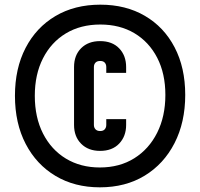

<svg xmlns="http://www.w3.org/2000/svg" viewBox="-20 -786 857 822"><path d="M407.5 16Q299.5 16 217.8 -32.8Q136 -81.5 90 -169.8Q44 -258 44 -376Q44 -493 89.5 -580.8Q135 -668.5 217.2 -717.2Q299.5 -766 409.5 -766Q518.5 -766 600.2 -718.2Q682 -670.5 727.5 -583.5Q773 -496.5 773 -379.5Q773 -262.5 727.2 -173.2Q681.5 -84 599.5 -34Q517.5 16 407.5 16ZM407.5 -69Q492 -69 555 -108.5Q618 -148 653 -218Q688 -288 688 -379.5Q688 -471 653 -538.8Q618 -606.5 555.5 -643.8Q493 -681 409.5 -681Q325 -681 262 -643Q199 -605 164 -536.2Q129 -467.5 129 -376Q129 -283.5 164.2 -214.2Q199.5 -145 262.2 -107Q325 -69 407.5 -69ZM408.5 -140Q358 -140 327.5 -170.5Q297 -201 297 -251V-499Q297 -549.5 327.5 -579.8Q358 -610 408.5 -610Q460.5 -610 490.2 -579Q520 -548 520 -499V-474H435V-499Q435 -510.5 428.5 -517.8Q422 -525 409 -525Q395.5 -525 388.8 -517.8Q382 -510.5 382 -499V-251Q382 -240 388.8 -232.5Q395.5 -225 409 -225Q422 -225 428.5 -232.5Q435 -240 435 -251V-276H520V-251Q520 -202.5 490.2 -171.2Q460.5 -140 408.5 -140Z"/></svg>

Font: Mohave Light
Style: Regular
Weight: 300
Designer: Gumpita Rahayu
Foundry: Tokotype
Version: Version 2.003